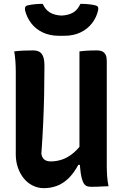

<svg xmlns="http://www.w3.org/2000/svg" viewBox="-20 -967 640 998"><path d="M544 1Q530 1 515 2Q500 3 485 3.5Q470 4 455 4Q444 4 434.5 1.5Q425 -1 417.5 -11Q410 -21 404.5 -42Q399 -63 396 -99.5Q393 -136 393 -191Q393 -255 393 -318.5Q393 -382 393 -446Q393 -510 393 -573.5Q393 -637 393 -700Q408 -702 422.5 -703Q437 -704 452.5 -704.5Q468 -705 483 -705Q502 -705 513 -699Q524 -693 529.5 -681.5Q535 -670 535 -651Q535 -583 535 -514.5Q535 -446 535 -378Q535 -310 535 -241.5Q535 -173 535 -105Q535 -76 537 -50Q539 -24 544 1ZM208 11Q177 11 150 -2.5Q123 -16 103.5 -40Q84 -64 73 -96Q62 -128 62 -164Q62 -235 62 -307Q62 -379 62 -451.5Q62 -524 62 -594Q62 -623 60 -649.5Q58 -676 54 -700Q79 -703 102.5 -704Q126 -705 151 -705Q172 -705 185 -697.5Q198 -690 204.5 -672.5Q211 -655 211 -624Q211 -553 209.5 -479Q208 -405 204.5 -327.5Q201 -250 195 -168Q198 -148 210 -138Q222 -128 244 -128Q274 -128 303.5 -138Q333 -148 363 -173Q393 -198 422 -244V-110H387Q364 -67 336 -40Q308 -13 276 -1Q244 11 208 11ZM398 -947Q421 -947 440.5 -945Q460 -943 477 -939Q487 -936 489.5 -930Q492 -924 490 -914Q482 -877 458.5 -846.5Q435 -816 398.5 -798.5Q362 -781 314 -781H286Q239 -781 202 -798.5Q165 -816 142 -846.5Q119 -877 110 -914Q109 -924 111 -930Q113 -936 123 -939Q141 -943 160 -945Q179 -947 202 -947Q216 -916 239.5 -902Q263 -888 300 -886Q337 -888 360.5 -902Q384 -916 398 -947Z"/></svg>

Font: Rec Mono Semicasual
Style: Bold
Weight: 700
Version: Version 1.085; ttfautohint (v1.8.4.7-5d5b)